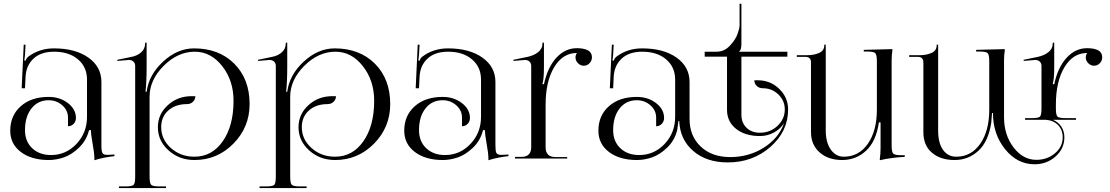

<svg xmlns="http://www.w3.org/2000/svg" viewBox="-20 -839 5873 1016"><path d="M440.4 -418Q440.4 -484.4 392.6 -524.9Q344.7 -565.4 266.6 -565.4Q196.3 -565.4 157.2 -528.8Q118.2 -492.2 115.2 -432.6L112.3 -372.1H94.7L105.5 -602.5H115.2L112.3 -550.8Q110.4 -527.3 108.4 -519.5L115.2 -517.6Q120.1 -532.2 130.9 -540Q188.5 -583 265.6 -583Q378.9 -583 447.8 -534.2Q516.6 -485.4 516.6 -405.3V-69.3Q516.6 -39.1 522 -29.3Q527.3 -19.5 548.8 -19.5L568.4 -20.5L585 -21.5L585.9 -12.7Q528.3 -6.8 479.5 8.8V1Q479.5 -28.3 468.8 -86.9Q460.9 -130.9 460.9 -150.4H451.2Q437.5 -95.7 398.4 -58.1Q359.4 -20.5 318.4 -6.3Q277.3 7.8 238.3 7.8Q146.5 7.8 90.3 -34.7Q34.2 -77.1 34.2 -147.5Q34.2 -227.5 89.8 -276.9Q145.5 -326.2 237.3 -326.2Q296.9 -326.2 339.4 -293.5Q381.8 -260.7 381.8 -214.8Q381.8 -196.3 369.6 -183.6Q357.4 -170.9 339.8 -170.9V-216.8Q339.8 -254.9 309.6 -281.7Q279.3 -308.6 237.3 -308.6Q180.7 -308.6 146.5 -265.1Q112.3 -221.7 112.3 -150.4Q112.3 -90.8 150.4 -54.7Q188.5 -18.6 250 -18.6Q329.1 -18.6 384.8 -77.6Q440.4 -136.7 440.4 -220.7Z M695.3 -490.2Q695.3 -503.9 686.5 -512.7Q677.7 -521.5 663.1 -521.5Q661.1 -521.5 659.2 -521.5L601.6 -516.6L600.6 -522.5L675.8 -538.1Q707 -543.9 727.5 -562.5Q748 -581.1 748 -609.4V-613.3H755.9V-485.4Q755.9 -406.2 750 -353.5H755.9Q767.6 -443.4 843.3 -513.2Q918.9 -583 1006.8 -583Q1138.7 -583 1219.7 -502Q1300.8 -420.9 1300.8 -288.1Q1300.8 -166 1215.3 -79.1Q1129.9 7.8 1008.8 7.8Q928.7 7.8 872.1 -43Q815.4 -93.8 815.4 -166Q815.4 -234.4 867.7 -282.2Q919.9 -330.1 994.1 -330.1H1013.7Q1013.7 -312.5 1001 -300.3Q988.3 -288.1 969.7 -288.1Q908.2 -288.1 870.6 -254.4Q833 -220.7 833 -166Q833 -101.6 884.3 -55.7Q935.5 -9.8 1008.8 -9.8Q1101.6 -9.8 1158.7 -91.3Q1215.8 -172.9 1215.8 -305.7Q1215.8 -413.1 1155.8 -489.3Q1095.7 -565.4 1010.7 -565.4Q920.9 -565.4 846.2 -490.7Q771.5 -416 771.5 -327.1V95.7Q771.5 130.9 780.3 139.2Q789.1 147.5 824.2 147.5H858.4V156.2H609.4V147.5H643.6Q678.7 147.5 687 139.2Q695.3 130.9 695.3 95.7Z M1439.5 -490.2Q1439.5 -503.9 1430.7 -512.7Q1421.9 -521.5 1407.2 -521.5Q1405.3 -521.5 1403.3 -521.5L1345.7 -516.6L1344.7 -522.5L1419.9 -538.1Q1451.2 -543.9 1471.7 -562.5Q1492.2 -581.1 1492.2 -609.4V-613.3H1500V-485.4Q1500 -406.2 1494.1 -353.5H1500Q1511.7 -443.4 1587.4 -513.2Q1663.1 -583 1751 -583Q1882.8 -583 1963.9 -502Q2044.9 -420.9 2044.9 -288.1Q2044.9 -166 1959.5 -79.1Q1874 7.8 1752.9 7.8Q1672.9 7.8 1616.2 -43Q1559.6 -93.8 1559.6 -166Q1559.6 -234.4 1611.8 -282.2Q1664.1 -330.1 1738.3 -330.1H1757.8Q1757.8 -312.5 1745.1 -300.3Q1732.4 -288.1 1713.9 -288.1Q1652.3 -288.1 1614.7 -254.4Q1577.1 -220.7 1577.1 -166Q1577.1 -101.6 1628.4 -55.7Q1679.7 -9.8 1752.9 -9.8Q1845.7 -9.8 1902.8 -91.3Q1960 -172.9 1960 -305.7Q1960 -413.1 1899.9 -489.3Q1839.8 -565.4 1754.9 -565.4Q1665 -565.4 1590.3 -490.7Q1515.6 -416 1515.6 -327.1V95.7Q1515.6 130.9 1524.4 139.2Q1533.2 147.5 1568.4 147.5H1602.5V156.2H1353.5V147.5H1387.7Q1422.9 147.5 1431.2 139.2Q1439.5 130.9 1439.5 95.7Z M2525.4 -418Q2525.4 -484.4 2477.5 -524.9Q2429.7 -565.4 2351.6 -565.4Q2281.2 -565.4 2242.2 -528.8Q2203.1 -492.2 2200.2 -432.6L2197.3 -372.1H2179.7L2190.4 -602.5H2200.2L2197.3 -550.8Q2195.3 -527.3 2193.4 -519.5L2200.2 -517.6Q2205.1 -532.2 2215.8 -540Q2273.4 -583 2350.6 -583Q2463.9 -583 2532.7 -534.2Q2601.6 -485.4 2601.6 -405.3V-69.3Q2601.6 -39.1 2606.9 -29.3Q2612.3 -19.5 2633.8 -19.5L2653.3 -20.5L2669.9 -21.5L2670.9 -12.7Q2613.3 -6.8 2564.5 8.8V1Q2564.5 -28.3 2553.7 -86.9Q2545.9 -130.9 2545.9 -150.4H2536.1Q2522.5 -95.7 2483.4 -58.1Q2444.3 -20.5 2403.3 -6.3Q2362.3 7.8 2323.2 7.8Q2231.4 7.8 2175.3 -34.7Q2119.1 -77.1 2119.1 -147.5Q2119.1 -227.5 2174.8 -276.9Q2230.5 -326.2 2322.3 -326.2Q2381.8 -326.2 2424.3 -293.5Q2466.8 -260.7 2466.8 -214.8Q2466.8 -196.3 2454.6 -183.6Q2442.4 -170.9 2424.8 -170.9V-216.8Q2424.8 -254.9 2394.5 -281.7Q2364.3 -308.6 2322.3 -308.6Q2265.6 -308.6 2231.4 -265.1Q2197.3 -221.7 2197.3 -150.4Q2197.3 -90.8 2235.4 -54.7Q2273.4 -18.6 2335 -18.6Q2414.1 -18.6 2469.7 -77.6Q2525.4 -136.7 2525.4 -220.7Z M2791 -60.5V-490.2Q2791 -503.9 2782.2 -512.7Q2773.4 -521.5 2758.8 -521.5Q2756.8 -521.5 2754.9 -521.5L2697.3 -516.6L2696.3 -522.5L2771.5 -538.1Q2804.7 -544.9 2827.6 -563Q2850.6 -581.1 2850.6 -609.4V-613.3H2858.4V-485.4Q2858.4 -419.9 2850.6 -395.5V-393.6H2858.4Q2877.9 -483.4 2924.3 -533.7Q2970.7 -584 3032.2 -584Q3062.5 -584 3083 -576.2Q3112.3 -565.4 3112.3 -535.2Q3112.3 -517.6 3099.6 -504.4Q3086.9 -491.2 3069.3 -491.2Q3051.8 -491.2 3038.6 -504.4Q3025.4 -517.6 3025.4 -535.2Q3025.4 -546.9 3032.2 -557.6V-558.6Q2958 -558.6 2912.6 -483.4Q2867.2 -408.2 2867.2 -285.2V-59.6Q2867.2 -7.8 2919.9 -7.8H2981.4V0H2705.1V-8.8H2739.3Q2791 -8.8 2791 -60.5Z M3628.9 -405.3V-210Q3628.9 -119.1 3688 -63.5Q3747.1 -7.8 3843.8 -7.8Q3943.4 -7.8 4022.5 -58.1Q4101.6 -108.4 4128.9 -187.5Q4109.4 -156.2 4075.2 -137.7Q4041 -119.1 4001 -119.1Q3922.9 -119.1 3875 -157.2Q3827.1 -195.3 3827.1 -257.8V-539.1H3709V-565.4H3772.5Q3812.5 -565.4 3842.3 -597.2Q3872.1 -628.9 3882.8 -659.2Q3893.6 -689.5 3893.6 -705.1V-819.3H3903.3V-607.4Q3903.3 -572.3 3890.6 -566.4V-565.4H4146.5V-539.1H3903.3V-232.4Q3903.3 -189.5 3930.2 -163.1Q3957 -136.7 4001 -136.7Q4055.7 -136.7 4094.2 -172.9Q4132.8 -209 4132.8 -259.8Q4132.8 -306.6 4098.6 -339.4Q4064.5 -372.1 4015.6 -372.1Q3997.1 -372.1 3984.4 -384.3Q3971.7 -396.5 3971.7 -414.1H3991.2Q4056.6 -414.1 4103.5 -368.7Q4150.4 -323.2 4150.4 -259.8Q4150.4 -143.6 4056.6 -61.5Q3962.9 20.5 3831.1 20.5Q3718.8 20.5 3648.4 -40Q3578.1 -100.6 3574.2 -199.2H3570.3L3563.5 -150.4Q3549.8 -95.7 3510.7 -58.1Q3471.7 -20.5 3430.7 -6.3Q3389.6 7.8 3350.6 7.8Q3258.8 7.8 3202.6 -34.7Q3146.5 -77.1 3146.5 -147.5Q3146.5 -227.5 3202.1 -276.9Q3257.8 -326.2 3349.6 -326.2Q3409.2 -326.2 3451.7 -293.5Q3494.1 -260.7 3494.1 -214.8Q3494.1 -196.3 3481.9 -183.6Q3469.7 -170.9 3452.1 -170.9V-216.8Q3452.1 -254.9 3421.9 -281.7Q3391.6 -308.6 3349.6 -308.6Q3293 -308.6 3258.8 -265.1Q3224.6 -221.7 3224.6 -150.4Q3224.6 -90.8 3262.7 -54.7Q3300.8 -18.6 3362.3 -18.6Q3441.4 -18.6 3497.1 -77.6Q3552.7 -136.7 3552.7 -220.7V-418Q3552.7 -484.4 3504.9 -524.9Q3457 -565.4 3378.9 -565.4Q3308.6 -565.4 3269.5 -528.8Q3230.5 -492.2 3227.5 -432.6L3224.6 -372.1H3207L3217.8 -602.5H3227.5L3224.6 -550.8Q3222.7 -527.3 3220.7 -519.5L3227.5 -517.6Q3232.4 -532.2 3243.2 -540Q3300.8 -583 3377.9 -583Q3491.2 -583 3560.1 -534.2Q3628.9 -485.4 3628.9 -405.3Z M4767.6 -17.6V-8.8Q4700.2 -5.9 4635.7 8.8V1Q4639.6 -25.4 4639.6 -54.7V-191.4H4630.9Q4616.2 -90.8 4563 -41.5Q4509.8 7.8 4436.5 7.8Q4362.3 7.8 4316.9 -32.7Q4271.5 -73.2 4271.5 -139.6V-508.8Q4271.5 -538.1 4242.2 -538.1H4196.3V-546.9H4252Q4288.1 -546.9 4314.9 -559.1Q4341.8 -571.3 4341.8 -598.6V-602.5H4349.6V-519.5V-148.4Q4349.6 -85.9 4376 -47.9Q4402.3 -9.8 4445.3 -9.8Q4524.4 -9.8 4572.3 -78.1Q4620.1 -146.5 4620.1 -258.8V-514.6Q4620.1 -549.8 4611.3 -558.1Q4602.5 -566.4 4567.4 -566.4H4550.8V-575.2L4702.1 -579.1V-571.3Q4698.2 -547.9 4698.2 -519.5V-69.3Q4698.2 -34.2 4707 -25.9Q4715.8 -17.6 4751 -17.6Z M4866.2 -139.6V-508.8Q4866.2 -538.1 4836.9 -538.1H4791V-546.9H4846.7Q4882.8 -546.9 4909.7 -559.1Q4936.5 -571.3 4936.5 -598.6V-602.5H4944.3V-519.5V-148.4Q4944.3 -82 4970.2 -45.9Q4996.1 -9.8 5040 -9.8Q5119.1 -9.8 5167 -78.1Q5214.8 -146.5 5214.8 -258.8V-514.6Q5214.8 -549.8 5206.1 -558.1Q5197.3 -566.4 5162.1 -566.4H5145.5V-575.2L5296.9 -579.1V-571.3Q5293 -547.9 5293 -519.5V-218.8Q5293 -125 5343.3 -59.1Q5393.6 6.8 5463.9 6.8Q5521.5 6.8 5562.5 -27.8Q5603.5 -62.5 5603.5 -112.3Q5603.5 -151.4 5579.1 -176.8Q5554.7 -202.1 5513.7 -205.1H5404.3V-213.9H5439.5Q5474.6 -213.9 5482.9 -221.7Q5491.2 -229.5 5491.2 -265.6V-490.2Q5491.2 -503.9 5482.4 -512.7Q5473.6 -521.5 5459 -521.5Q5457 -521.5 5455.1 -521.5L5397.5 -516.6L5396.5 -522.5L5471.7 -538.1Q5504.9 -544.9 5527.8 -563Q5550.8 -581.1 5550.8 -609.4V-613.3H5558.6V-485.4Q5558.6 -419.9 5550.8 -395.5V-393.6H5558.6Q5578.1 -483.4 5624.5 -533.7Q5670.9 -584 5732.4 -584Q5762.7 -584 5783.2 -576.2Q5812.5 -565.4 5812.5 -535.2Q5812.5 -517.6 5799.8 -504.4Q5787.1 -491.2 5769.5 -491.2Q5752 -491.2 5738.8 -504.4Q5725.6 -517.6 5725.6 -535.2Q5725.6 -546.9 5732.4 -557.6V-558.6Q5658.2 -558.6 5612.8 -483.4Q5567.4 -408.2 5567.4 -285.2V-264.6Q5567.4 -229.5 5576.2 -221.7Q5585 -213.9 5620.1 -213.9H5673.8V-205.1H5551.8Q5580.1 -193.4 5596.2 -168.9Q5612.3 -144.5 5612.3 -112.3Q5612.3 -52.7 5565.9 -11.2Q5519.5 30.3 5454.1 30.3Q5363.3 30.3 5298.8 -49.3Q5234.4 -128.9 5234.4 -241.2H5229.5L5225.6 -191.4Q5210.9 -90.8 5157.7 -41.5Q5104.5 7.8 5031.2 7.8Q4957 7.8 4911.6 -30.8Q4866.2 -69.3 4866.2 -139.6Z"/></svg>

Font: FoglihtenNo07
Style: Regular
Weight: 500
Designer: gluk (gluksza@wp.pl)
Foundry: gluk (gluksza@wp.pl)
Version: Version 0.871